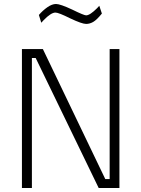

<svg xmlns="http://www.w3.org/2000/svg" viewBox="-20 -943 709 963"><path d="M90 0ZM579 -697V0H475L159 -652H140V0H90V-697H195L508 -45H530V-697ZM332 -851Q274 -880 258 -880Q236 -880 199 -842L187 -829L175 -868Q195 -891 218 -907Q241 -923 261 -923Q282 -923 342 -895Q401 -866 412 -866Q431 -866 467 -902L478 -914L491 -875Q465 -843 447.5 -833Q430 -823 412 -823Q391 -823 332 -851Z"/></svg>

Font: Cairo Light
Style: Regular
Weight: 300
Designer: Mohamed Gaber, the designers of Titillium
Foundry: Kief Type Foundry
Version: Version 2.009; ttfautohint (v1.5.33-1714) -l 8 -r 50 -G 200 